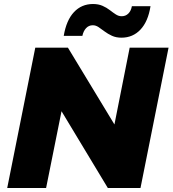

<svg xmlns="http://www.w3.org/2000/svg" viewBox="-20 -938 861 958"><path d="M16 0 156 -700H319L551 -317L627 -700H821L681 0H518L287 -383L210 0ZM586 -750Q559 -750 538.5 -759.5Q518 -769 502 -781Q486 -793 472 -802.5Q458 -812 443 -812Q423 -812 409.5 -797.5Q396 -783 391 -759H298Q311 -837 349 -877.5Q387 -918 444 -918Q471 -918 491.5 -909Q512 -900 528 -887.5Q544 -875 558 -866Q572 -857 587 -857Q607 -857 620.5 -870.5Q634 -884 638 -907H731Q719 -831 681 -790.5Q643 -750 586 -750Z"/></svg>

Font: Montserrat ExtraBold
Style: Italic
Weight: 800
Italic angle: -11.3°
Designer: Julieta Ulanovsky
Foundry: Julieta Ulanovsky
Version: Version 9.000; ttfautohint (v1.8.4.7-5d5b)